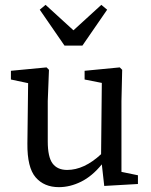

<svg xmlns="http://www.w3.org/2000/svg" viewBox="-20 -759 623 792"><path d="M223 13Q162 13 127 -27.5Q92 -68 93 -167L96 -416L25 -431V-467L172 -481L182 -471L177 -342V-176Q177 -111 197 -84.5Q217 -58 257 -58Q327 -58 397 -123L400 -417L329 -431V-467L474 -481L484 -471L481 -342V-50L549 -36V0L410 8L400 -81Q360 -32 314.5 -9.5Q269 13 223 13ZM168 -739 283 -634 398 -739 422 -719 320 -571H246L144 -719Z"/></svg>

Font: Source Serif 4
Style: Regular
Weight: 400
Designer: Frank Grießhammer
Foundry: Adobe
Version: Version 4.005;hotconv 1.1.0;makeotfexe 2.6.0